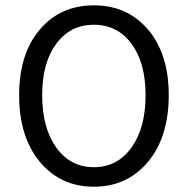

<svg xmlns="http://www.w3.org/2000/svg" viewBox="-20 -688 704 720"><path d="M51.8 -331.1Q51.8 -486.3 129.2 -577.1Q206.5 -668 332 -668Q457.5 -668 535.2 -576.9Q612.8 -485.8 612.8 -331.1Q612.8 -174.3 534.9 -81.1Q457 12.2 332 12.2Q207 12.2 129.4 -81.1Q51.8 -174.3 51.8 -331.1ZM525.9 -331.1Q525.9 -452.6 473.1 -523.9Q420.4 -595.2 332 -595.2Q243.7 -595.2 190.9 -523.9Q138.2 -452.6 138.2 -331.1Q138.2 -208 191.2 -134.5Q244.1 -61 332 -61Q419.9 -61 472.9 -134.5Q525.9 -208 525.9 -331.1Z"/></svg>

Font: Riemann
Style: Regular
Weight: 400
Designer: Paul D. Hunt
Foundry: Adobe Systems Incorporated
Version: Version 2.020;PS 2.0;hotconv 1.0.86;makeotf.lib2.5.63406